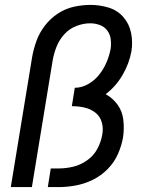

<svg xmlns="http://www.w3.org/2000/svg" viewBox="-20 -763 616 783"><path d="M24 0H110L195 -518Q200 -546 211 -573.5Q222 -601 242.5 -623.5Q263 -646 291.5 -657Q320 -668 348 -668Q368 -668 387 -661Q406 -654 417.5 -638.5Q429 -623 431.5 -603Q434 -583 431 -563Q426 -536 414.5 -509Q403 -482 384.5 -458.5Q366 -435 339.5 -420Q313 -405 285 -405L273 -330Q299 -330 324 -324.5Q349 -319 368.5 -304Q388 -289 395 -264.5Q402 -240 397 -214Q392 -184 377 -156Q362 -128 335 -109Q308 -90 278 -83Q248 -76 218 -76H187L175 0H218Q253 0 288.5 -6.5Q324 -13 358 -29.5Q392 -46 419 -73.5Q446 -101 461 -135Q476 -169 482 -204Q487 -239 483 -274Q479 -309 459.5 -336Q440 -363 411 -379Q453 -411 480 -457.5Q507 -504 516 -554Q522 -592 514.5 -629Q507 -666 483 -693.5Q459 -721 423 -732Q387 -743 349 -743Q316 -743 281.5 -735.5Q247 -728 216.5 -708Q186 -688 163.5 -659Q141 -630 129 -597Q117 -564 111 -530Z"/></svg>

Font: Iosevka Sparkle Oblique
Style: Regular
Weight: 400
Italic angle: -9°
Designer: Belleve Invis
Foundry: Belleve Invis
Version: Version 4.5.0; ttfautohint (v1.8.3)